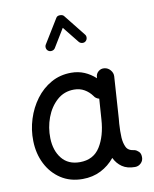

<svg xmlns="http://www.w3.org/2000/svg" viewBox="-95 -922 830 1032"><g transform="rotate(-10 319.5 -406.0)"><path d="M560.1 23.9Q517.6 23.9 490.2 5.1Q462.9 -13.7 447.8 -45.4Q416 -6.3 371.8 16.1Q327.6 38.6 272 38.6Q204.1 38.6 153.8 5.6Q103.5 -27.3 75.2 -83.3Q46.9 -139.2 45.4 -208.5Q43.9 -269.5 62.3 -327.6Q80.6 -385.7 115.5 -432.6Q150.4 -479.5 199.5 -507.1Q248.5 -534.7 309.1 -534.7Q348.1 -534.7 380.9 -520.8Q413.6 -506.8 441.4 -481.4L441.9 -487.8Q442.9 -506.3 457.3 -518.1Q471.7 -529.8 490.2 -527.3Q509.3 -524.9 522.2 -509.5Q535.2 -494.1 534.2 -475.6L519 -247.1Q518.1 -233.9 516.6 -221.2Q515.1 -201.7 514.9 -180.2Q514.6 -158.7 515.6 -143.6Q517.6 -113.8 528.3 -91.6Q539.1 -69.3 573.2 -65.9Q585 -62.5 595.5 -52.2Q606 -42 606 -22Q606.4 -2.9 592.8 10.5Q579.1 23.9 560.1 23.9ZM272.9 -53.2Q347.2 -53.2 383.8 -111.3Q420.4 -169.4 426.3 -259.8L434.1 -371.1Q415 -376 405.8 -391.6Q389.2 -414.6 364.7 -428.7Q340.3 -442.9 308.6 -442.9Q254.4 -442.9 215.6 -408.2Q176.8 -373.5 156.7 -319.6Q136.7 -265.6 138.2 -207Q140.1 -139.2 174.8 -96.2Q209.5 -53.2 272.9 -53.2ZM210 -671.9Q201.2 -677.2 198.7 -688Q196.3 -698.7 201.7 -707.5L282.7 -839.4Q288.6 -849.6 303.7 -849.6Q318.8 -849.6 325.2 -841.3L418.9 -723.6Q425.3 -715.8 424.1 -704.8Q422.9 -693.8 414.6 -687Q406.7 -680.7 395.8 -682.1Q384.8 -683.6 378.4 -691.4L307.1 -780.3L246.1 -680.2Q240.7 -671.4 229.7 -668.9Q218.8 -666.5 210 -671.9Z"/></g></svg>

Font: Mikhak Medium
Style: Regular
Weight: 500
Designer: Amin Abedi
Version: Version 3.3